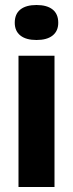

<svg xmlns="http://www.w3.org/2000/svg" viewBox="-20 -748 291 768"><path d="M54 0V-525H198V0ZM126 -588Q84 -588 61.5 -606Q39 -624 39 -657Q39 -692 61.5 -710Q84 -728 126 -728Q168 -728 190.5 -710Q213 -692 213 -657Q213 -624 190.5 -606Q168 -588 126 -588Z"/></svg>

Font: Bricolage Grotesque 28pt
Style: Bold
Weight: 700
Designer: Mathieu Triay
Foundry: Atelier Triay
Version: Version 1.000;gftools[0.9.30]